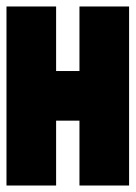

<svg xmlns="http://www.w3.org/2000/svg" viewBox="-20 -572 418 592"><path d="M153 -200H225V0H378V-552H225V-353H153V-552H0V0H153Z"/></svg>

Font: Queering Heavy
Style: Bold
Weight: 900
Designer: Adam Naccarato
Foundry: adamnac
Version: Version 2.000;hotconv 1.0.109;makeotfexe 2.5.65596